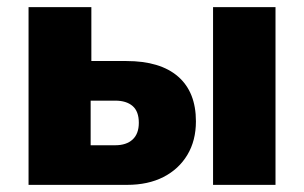

<svg xmlns="http://www.w3.org/2000/svg" viewBox="-20 -518 853 538"><path d="M60 0V-498H236V-347H334Q429 -347 479 -303.5Q529 -260 529 -178Q529 -124 505 -84Q481 -44 438 -22Q395 0 336 0ZM234 -111H303Q334 -111 351.5 -127Q369 -143 369 -174Q369 -206 351.5 -221Q334 -236 303 -236H234ZM577 0V-498H752V0Z"/></svg>

Font: Nunito Sans 10pt SemiCondensed Black
Style: Regular
Weight: 900
Width: 4
Designer: Vernon Adams
Foundry: Vernon Adams
Version: Version 3.101;gftools[0.9.27]